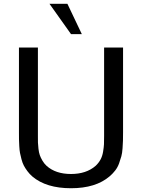

<svg xmlns="http://www.w3.org/2000/svg" viewBox="-20 -976 750 1014"><path d="M412.1 -795.9H355L241.2 -956.1H335.9ZM629.9 -276.9Q629.9 -248 629.4 -233.2Q628.9 -218.3 627.2 -192.6Q625.5 -167 620.8 -150.4Q616.2 -133.8 608.9 -113.3Q601.6 -92.8 588.9 -76.2Q576.2 -59.6 559.1 -44.9Q485.8 18.1 355 18.1Q224.1 18.1 150.9 -43.9Q136.2 -56.6 124.8 -72Q113.3 -87.4 106 -101.3Q98.6 -115.2 93.5 -134.8Q88.4 -154.3 85.7 -168Q83 -181.6 81.8 -204.3Q80.6 -227.1 80.3 -239.7Q80.1 -252.4 80.1 -276.9V-725.1H180.2V-258.8Q180.2 -235.4 180.4 -223.1Q180.7 -210.9 183.1 -190.4Q185.5 -169.9 190.2 -156.7Q194.8 -143.6 203.9 -127.9Q212.9 -112.3 226.1 -100.1Q273.9 -57.1 355 -57.1Q435.5 -57.1 484.9 -100.1Q501 -115.2 510.7 -133.1Q520.5 -150.9 524.4 -174.6Q528.3 -198.2 529.1 -213.9Q529.8 -229.5 529.8 -258.8V-725.1H629.9Z"/></svg>

Font: Aurulent Sans
Style: Regular
Weight: 400
Version: Version 2007.05.04